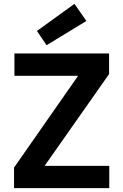

<svg xmlns="http://www.w3.org/2000/svg" viewBox="-20 -978 641 998"><path d="M53 0V-107L386 -584H55V-700H547V-593L212 -116H548V0ZM222 -743 172 -817 367 -958 429 -869Z"/></svg>

Font: DM Sans 9pt ExtraBold
Style: Regular
Weight: 800
Version: Version 4.004;gftools[0.9.30]